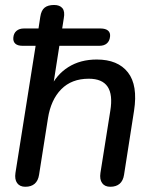

<svg xmlns="http://www.w3.org/2000/svg" viewBox="-20 -732 613 760"><path d="M41.2 -47.8 121 -550.7H69.1Q50 -550.7 40.7 -559.1Q31.5 -567.5 32.7 -582.6Q34 -600.2 45.2 -609.7Q56.4 -619.3 74.9 -619.3H156L127.5 -586.9L139.5 -665.6Q143.3 -691 156.5 -701.6Q169.7 -712.3 194.2 -712.3Q216.7 -712.3 227.1 -699.5Q237.6 -686.7 232.5 -659.7L220.2 -581.2L206.7 -619.3H377.3Q397.7 -619.3 407.6 -610.9Q417.5 -602.5 415.6 -586.8Q413.7 -569.2 402.8 -560Q391.9 -550.7 373.4 -550.7H215L188.3 -380.3H177Q202.6 -436.3 250.3 -466.3Q298 -496.4 363 -496.4Q446.6 -496.4 486.4 -445.4Q526.2 -394.5 510.6 -293.7L471 -40.1Q467.5 -16.9 453.8 -4.8Q440 7.3 416.5 7.3Q394.6 7.3 384.2 -7.4Q373.7 -22 377.6 -47.8L416.6 -293.5Q427.1 -357.5 405.9 -388.9Q384.7 -420.4 331.3 -420.4Q263.5 -420.4 222.4 -378.7Q181.3 -337 169.8 -263.4L134.6 -40.1Q131.1 -16.9 117.4 -4.8Q103.7 7.3 80.2 7.3Q58.3 7.3 47.8 -7.4Q37.3 -22 41.2 -47.8Z"/></svg>

Font: SN Pro Thin
Style: Italic
Weight: 200
Italic angle: -9°
Designer: Tobias Whetton
Foundry: Supernotes
Version: Version 1.003;Glyphs 3.3 (3324)